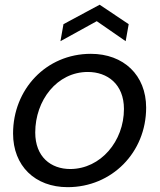

<svg xmlns="http://www.w3.org/2000/svg" viewBox="-20 -785 680 814"><path d="M266.9 8.5C454 8.5 599.6 -138.7 599.6 -328.5C599.6 -466.7 503.8 -556.8 365.2 -556.8C174.9 -556.8 35.4 -405.6 35.4 -219.1C35.4 -81.8 128.4 8.5 266.9 8.5ZM278.2 -68.4C195.7 -68.4 129.4 -119.8 129.4 -223.4C129.4 -359.3 221.4 -479.9 352.4 -479.9C434.9 -479.9 505.5 -428.7 505.5 -322.9C505.5 -186.7 407.3 -69.1 278.2 -68.4ZM525.6 -682.5 402.5 -765 249.1 -682.5 236.3 -610.4 390.2 -695.2 512.8 -610.4Z"/></svg>

Font: Poppins Devanagari Thin
Style: Italic
Weight: 100
Italic angle: -10°
Designer: Ninad Kale (Devanagari), Jonny Pinhorn (Latin)
Foundry: Indian Type Foundry
Version: 4.005